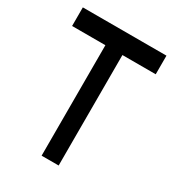

<svg xmlns="http://www.w3.org/2000/svg" viewBox="-162 -754 772 849"><g transform="rotate(30 224.0 -329.5)"><path d="M438 -659V-564H268V0H181V-564H11V-659Z"/></g></svg>

Font: lkannada85
Style: Book
Weight: 400
Designer: Jelle Bosma - Monotype Design Team
Foundry: Monotype Imaging Inc.
Version: Version 2.003